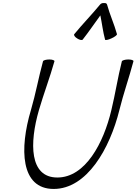

<svg xmlns="http://www.w3.org/2000/svg" viewBox="-20 -1202 895 1259"><path d="M522 -942C563 -994 599 -1048 638 -1101C649 -1048 655 -994 669 -942C670 -937 689 -940 710 -950C731 -959 748 -972 747 -978C729 -1044 700 -1106 682 -1172C680 -1180 672 -1183 662 -1182C653 -1183 642 -1180 636 -1172C582 -1106 521 -1044 467 -978C462 -972 471 -959 486 -950C501 -940 517 -937 522 -942ZM262 -800C233 -694 214 -587 183 -481C107 -227 114 37 332 37C550 37 700 -227 763 -481C789 -587 827 -694 855 -800C857 -807 841 -812 821 -812C800 -812 781 -806 779 -800C752 -693 736 -586 710 -479C659 -264 540 -38 356 -38C172 -38 173 -264 235 -479C266 -586 307 -693 337 -800C339 -806 324 -812 304 -812C283 -812 264 -807 262 -800Z"/></svg>

Font: Nupuram Light Oblique
Style: Regular
Weight: 300
Designer: Santhosh Thottingal (santhosh.thottingal@gmail.com)
Foundry: SMC
Version: Version 1.000